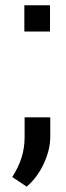

<svg xmlns="http://www.w3.org/2000/svg" viewBox="-20 -548 247 720"><path d="M71.3 -429.7V-528.3H167.5V-429.7ZM80.1 151.9 25.9 115.7Q48.8 80.6 60.5 43.9Q72.3 7.3 72.3 -33.7V-107.9H168.5V-35.2Q168.5 12.7 144.5 64.9Q120.6 117.2 80.1 151.9Z"/></svg>

Font: Roboto Slab
Style: Regular
Weight: 400
Designer: Google
Version: Version 2.000; ttfautohint (v1.8.1.43-b0c9)